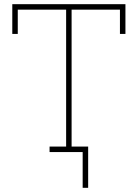

<svg xmlns="http://www.w3.org/2000/svg" viewBox="-20 -731 664 923"><path d="M218.3 0V-26.4H297.9V-684.6H65.4V-567.9H39.1V-710.9H583V-567.9H556.6V-684.6H324.2V-26.4H403.8V0ZM377.4 171.9V-11.7H403.8V171.9Z"/></svg>

Font: Roboto Slab LO Thin
Style: Regular
Weight: 250
Designer: Google
Version: Version 2.00;September 28, 2018;FontCreator 11.5.0.2427 64-b